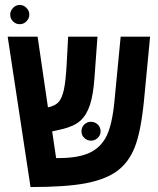

<svg xmlns="http://www.w3.org/2000/svg" viewBox="-20 -755 640 780"><path d="M174.8 -318.8Q205.1 -325.2 218.8 -341.3Q232.4 -357.4 239.7 -391.4Q247.1 -425.3 251 -497.1L256.8 -606H376L363.8 -439Q358.9 -369.1 345.2 -328.1Q331.5 -287.1 306.2 -264.4Q280.8 -241.7 231 -230L191.9 -221.2L208 -112.8H217.3Q296.9 -112.8 342.8 -133.8Q388.7 -154.8 412.1 -200.9Q435.5 -247.1 444.8 -342.8L470.2 -606H589.8L564.9 -346.2Q552.2 -218.8 527.3 -156.5Q502.4 -94.2 455.6 -60.1Q408.7 -25.9 328.4 -10.5Q248 4.9 104 4.9L11.2 -606H132.8ZM21.5 -695.8Q21.5 -710.9 33 -722.9Q44.4 -734.9 60.1 -734.9Q75.7 -734.9 87.4 -723.1Q99.1 -711.4 99.1 -695.8Q99.1 -680.2 87.6 -668.5Q76.2 -656.7 60.1 -656.7Q44.4 -656.7 33 -668Q21.5 -679.2 21.5 -695.8ZM311 -221.2Q311 -238.3 322.5 -249.3Q334 -260.3 349.6 -260.3Q365.2 -260.3 377 -249.3Q388.7 -238.3 388.7 -221.2Q388.7 -205.6 377 -194.6Q365.2 -183.6 349.6 -183.6Q334 -183.6 322.5 -194.6Q311 -205.6 311 -221.2Z"/></svg>

Font: Liberation Mono
Style: Bold
Weight: 700
Monospace: yes
Designer: Steve Matteson
Foundry: Ascender Corporation
Version: Version 2.1.5